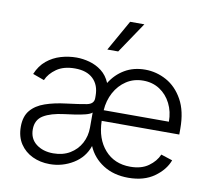

<svg xmlns="http://www.w3.org/2000/svg" viewBox="-85 -879 1094 990"><g transform="rotate(10 462.0 -384.5)"><path d="M647.4 11.4Q570.7 11.4 515.6 -23.8Q460.6 -58.9 435.7 -117.5Q415.1 -56.5 358.8 -22Q302.6 12.4 235.8 12.4Q186.4 12.4 145.6 -6.9Q104.8 -26.3 80.6 -63Q56.5 -99.8 56.5 -152.3Q56.5 -206.3 83.3 -238.1Q110.1 -269.9 157.3 -286.2Q204.5 -302.6 266 -310Q334.9 -318.5 371.8 -325.6Q408.7 -332.7 408.7 -363.3V-376.1Q408.7 -431.8 375.4 -464Q342 -496.1 280.2 -496.1Q221.2 -496.1 184.1 -470.2Q147 -444.2 132.1 -409.1L72.1 -430.8Q90.6 -475.5 123.2 -502.3Q155.9 -529.1 196.4 -541Q236.9 -552.9 278.4 -552.9Q311.8 -552.9 346.8 -543.3Q381.7 -533.7 410.7 -511.4Q439.6 -489 455.6 -451Q485.1 -498.6 531.2 -525.7Q577.4 -552.9 637.8 -552.9Q696.7 -552.9 749.5 -524Q802.2 -495 835.2 -435.7Q868.3 -376.4 868.3 -285.2V-253.9H462Q464.1 -159.8 514.2 -103.2Q564.3 -46.5 647.4 -46.5Q705.6 -46.5 742.5 -73Q779.5 -99.4 795.1 -136L855.1 -116.5Q836.3 -65 782.8 -26.8Q729.4 11.4 647.4 11.4ZM244.3 -45.5Q294.7 -45.5 331.7 -67.6Q368.6 -89.8 388.7 -127.1Q408.7 -164.4 408.7 -209.2V-288Q399.5 -279.1 373.9 -272.5Q348.4 -266 318.4 -261.7Q288.4 -257.5 266 -254.6Q196.7 -246.1 158.2 -222.7Q119.7 -199.2 119.7 -149.5Q119.7 -100.1 155.2 -72.8Q190.7 -45.5 244.3 -45.5ZM462.7 -309.7H804Q804 -362.2 782.8 -404.3Q761.7 -446.4 724.3 -470.9Q686.8 -495.4 637.8 -495.4Q588.1 -495.4 549.7 -470.2Q511.4 -445 488.6 -402.7Q465.9 -360.4 462.7 -309.7ZM426.8 -621.1 517.8 -782.3H592.3L483.7 -621.1Z"/></g></svg>

Font: Inter UI Light
Style: Regular
Weight: 300
Designer: Rasmus Andersson
Foundry: rsms
Version: 3.2;8d6f07862